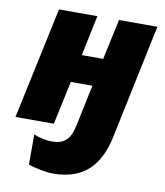

<svg xmlns="http://www.w3.org/2000/svg" viewBox="-87 -625 802 936"><g transform="rotate(10 313.5 -156.5)"><path d="M238 240C389 240 467 160 498 10L616 -553H426L383 -353H277L319 -553H129L11 0H201L247 -215H354L311 -10C295 65 263 87 204 87C178 87 144 80 116 68V217C150 230 205 240 238 240Z"/></g></svg>

Font: Noto Sans UI Black
Style: Italic
Weight: 900
Italic angle: -372°
Designer: Monotype Design Team
Foundry: Monotype Imaging Inc.
Version: Version 1.901